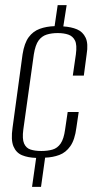

<svg xmlns="http://www.w3.org/2000/svg" viewBox="-20 -666 382 749"><path d="M105 63 121 -50Q89 -51 66 -60.5Q43 -70 32.5 -95Q22 -120 29 -168L68 -454Q75 -498 92 -521Q109 -544 135 -553.5Q161 -563 193 -564L205 -646H240L227 -563Q258 -561 280.5 -551.5Q303 -542 314 -519Q325 -496 318 -454L307 -371H264L276 -454Q281 -491 272.5 -508Q264 -525 246.5 -531Q229 -537 205 -537Q181 -537 162 -531Q143 -525 130.5 -508Q118 -491 112 -454L71 -161Q66 -124 74 -106Q82 -88 99.5 -82.5Q117 -77 141 -77Q166 -77 185 -82.5Q204 -88 216.5 -106Q229 -124 234 -161L244 -229H287L278 -168Q272 -121 254.5 -96Q237 -71 211.5 -61.5Q186 -52 156 -51L140 63Z"/></svg>

Font: Alumni Sans Thin Light
Style: Italic
Weight: 300
Italic angle: -8°
Version: Version 1.016